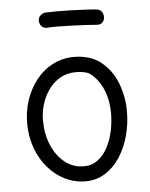

<svg xmlns="http://www.w3.org/2000/svg" viewBox="-53 -793 655 839"><g transform="rotate(-5 274.0 -373.5)"><path d="M287 -544Q310 -544 331.5 -539.5Q353 -535 371.5 -526.5Q390 -518 404 -506Q450 -469 472.5 -410Q495 -351 495 -287Q495 -232 481 -180.5Q467 -129 440.5 -88Q414 -47 375.5 -22.5Q337 2 289 2Q241 2 198.5 -19Q156 -40 124 -77.5Q92 -115 74 -165Q56 -215 56 -273Q56 -324 71.5 -372Q87 -420 117 -459Q147 -498 190 -521Q233 -544 287 -544ZM126 -279Q126 -220 146.5 -171Q167 -122 203.5 -93Q240 -64 287 -64Q322 -64 348 -83.5Q374 -103 391.5 -136Q409 -169 417 -207.5Q425 -246 425 -283Q425 -347 403 -394.5Q381 -442 344 -467Q330 -473 315 -475Q300 -477 287 -477Q249 -477 219 -460Q189 -443 168 -414Q147 -385 136.5 -350Q126 -315 126 -279ZM179 -681Q163 -681 154.5 -691Q146 -701 146 -716Q146 -729 156 -738Q166 -747 179 -748Q197 -749 226.5 -749Q256 -749 288.5 -748Q321 -747 351 -745.5Q381 -744 399 -742Q416 -741 423.5 -730.5Q431 -720 431 -707Q431 -693 422.5 -683.5Q414 -674 397 -675Q378 -677 349 -678.5Q320 -680 287 -681Q254 -682 225.5 -682.5Q197 -683 179 -681Z"/></g></svg>

Font: Playpen Sans Light
Style: Regular
Weight: 300
Designer: Laura Meseguer, Veronika Burian, José Scaglione
Foundry: TypeTogether
Version: Version 1.001